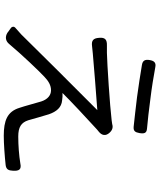

<svg xmlns="http://www.w3.org/2000/svg" viewBox="67 -881 846 1020"><g transform="rotate(90 490.0 -371.0)"><path d="M505 -747C446 -754 386 -764 337 -773C313 -778 303 -767 299 -743C295 -719 301 -706 325 -702C378 -693 437 -684 496 -676C552 -669 608 -663 653 -658C676 -656 683 -666 687 -689C691 -714 688 -727 663 -729C619 -733 563 -739 505 -747ZM342 -242C259 -158 183 -81 163 -61C149 -48 136 -37 126 -28C120 -22 120 -12 130 -5L151 10L153 12C175 26 198 23 214 3C272 -66 355 -153 387 -183C410 -205 432 -219 460 -219C486 -219 508 -201 519 -167C528 -138 543 -80 553 -51C573 14 622 32 701 32C744 32 811 27 857 22C880 19 886 7 887 -17C889 -50 880 -63 848 -56C805 -49 752 -45 705 -45C655 -45 631 -61 619 -98C610 -130 596 -179 587 -208C573 -248 551 -275 513 -278C502 -280 484 -281 474 -280C511 -318 621 -421 659 -455C664 -460 672 -467 681 -474C700 -490 703 -510 686 -529C673 -544 658 -550 639 -544C632 -543 625 -542 618 -541C545 -532 317 -517 261 -516C247 -516 234 -516 222 -516C190 -517 178 -506 181 -474C183 -444 195 -433 225 -437C237 -438 250 -440 264 -441C323 -446 488 -460 565 -465C517 -417 426 -326 342 -242Z"/></g></svg>

Font: GenSenRounded2 TW R
Style: Regular
Weight: 400
Version: Version 2.100;PS 2.1;hotconv 16.6.51;makeotf.lib2.5.65220 DE